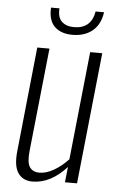

<svg xmlns="http://www.w3.org/2000/svg" viewBox="-54 -795 504 842"><g transform="rotate(5 197.5 -374.5)"><path d="M240.2 -647Q188.5 -647 160.6 -674.8Q132.8 -702.6 136.2 -757.8H173.3Q170.4 -717.8 189.9 -699.5Q209.5 -681.2 243.7 -681.2Q319.3 -681.2 332.5 -757.8H369.6Q361.8 -702.6 327.1 -674.8Q292.5 -647 240.2 -647ZM120.6 9.3Q79.1 9.3 57.9 -21.2Q36.6 -51.8 43.5 -117.2L91.3 -578.1H145L97.2 -123Q91.8 -72.8 105.2 -52.5Q118.7 -32.2 148.4 -32.2Q177.7 -32.2 210.9 -51Q244.1 -69.8 274.4 -102.1L324.2 -578.1H377.4L316.9 0H263.7L271 -67.9Q201.2 9.3 120.6 9.3Z"/></g></svg>

Font: Oswald
Style: Extra-Light
Weight: 200
Designer: Vernon Adams
Foundry: Vernon Adams
Version: 3.0; ttfautohint (v0.94.23-7a4d-dirty) -l 8 -r 50 -G 200 -x 